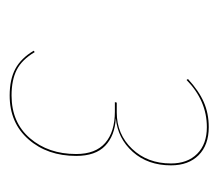

<svg xmlns="http://www.w3.org/2000/svg" viewBox="-48 -726 462 407"><g transform="rotate(90 183.5 -523.0)"><path d="M331 -654Q331 -605 302.5 -573Q274 -541 231 -537Q268 -535 289.5 -514.5Q311 -494 311 -453Q311 -392 276 -352Q241 -312 183 -312Q149 -312 126.5 -324Q104 -336 88 -363L91 -365Q107 -338 128.5 -327Q150 -316 183 -316Q240 -316 273.5 -355Q307 -394 307 -453Q307 -494 283.5 -514.5Q260 -535 217 -535H197L198 -539H219Q265 -539 296 -571.5Q327 -604 327 -654Q327 -689 306.5 -709.5Q286 -730 250 -730Q194 -730 150 -687L148 -690Q173 -713 197 -723.5Q221 -734 250 -734Q288 -734 309.5 -712.5Q331 -691 331 -654Z"/></g></svg>

Font: Fira Sans Condensed Four
Style: Italic
Weight: 100
Width: 3
Italic angle: -8°
Designer: bBox Type GmbH & Carrois Corporate GbR & Edenspiekermann AG
Foundry: bBox Type GmbH & Carrois Corporate GbR & Edenspiekermann AG
Version: Version 4.301